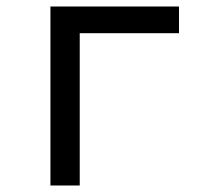

<svg xmlns="http://www.w3.org/2000/svg" viewBox="-20 -570 640 590"><path d="M135 0V-550H530V-468H225V0Z"/></svg>

Font: JetBrains Mono
Style: Regular
Weight: 400
Monospace: yes
Designer: Philipp Nurullin, Konstantin Bulenkov
Foundry: JetBrains
Version: Version 2.305